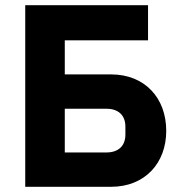

<svg xmlns="http://www.w3.org/2000/svg" viewBox="-20 -718 697 738"><path d="M77 -698V0H407C537 0 619 -91 619 -215C619 -341 537 -432 407 -432H229V-563H549V-698ZM389 -132H229V-300H389C434 -300 462 -276 462 -231V-201C462 -156 434 -132 389 -132Z"/></svg>

Font: Braiins Sans
Style: Bold
Weight: 700
Designer: Mike Abbink, Paul van der Laan, Pieter van Rosmalen, Jiri Chlebus, Lubos Buracinsky
Foundry: Bold Monday, Sudetype
Version: Version 1.000;hotconv 1.0.109;makeotfexe 2.5.65596